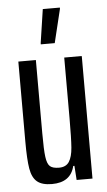

<svg xmlns="http://www.w3.org/2000/svg" viewBox="-53 -753 445 796"><g transform="rotate(-5 170.0 -355.0)"><path d="M36 -176V-510H109V-205Q109 -136 113 -106.5Q117 -77 128.5 -67Q140 -57 166 -57Q195 -57 208 -77Q221 -97 224 -135.5Q227 -174 227 -257V-510H300V0H234L230 -59H225Q209 8 131 8Q90 8 69.5 -9Q49 -26 42.5 -64Q36 -102 36 -176ZM135 -573V-578L156 -718H227V-713L193 -573Z"/></g></svg>

Font: Saira Ultra Condensed Medium
Style: Regular
Weight: 500
Width: 1
Designer: Hector Gatti with collaboration of the Omnibus-Type team
Foundry: Omnibus-Type
Version: Version 1.001; ttfautohint (v1.8)